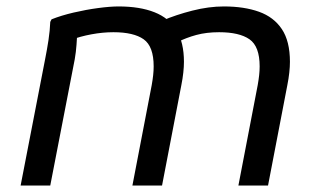

<svg xmlns="http://www.w3.org/2000/svg" viewBox="-20 -576 996 596"><path d="M44 0 120 -392Q126 -422 130.5 -451.5Q135 -481 136 -508L140 -516Q170 -528 208.5 -537Q247 -546 284.5 -551Q322 -556 348 -556Q414 -556 459.5 -538Q505 -520 528 -482Q551 -444 551 -384Q551 -369 549 -350.5Q547 -332 543 -312L483 0H391L451 -312Q454 -329 455.5 -343Q457 -357 457 -370Q457 -432 426 -454Q395 -476 332 -476Q299 -476 264 -469.5Q229 -463 200 -452L220 -476Q219 -459 217.5 -437Q216 -415 212 -392L136 0ZM720 0 780 -312Q783 -329 784.5 -343Q786 -357 786 -370Q786 -432 754.5 -454Q723 -476 660 -476Q621 -476 589.5 -467.5Q558 -459 528 -444L484 -512Q526 -530 577 -543Q628 -556 675 -556Q738 -556 784 -539.5Q830 -523 855 -485.5Q880 -448 880 -384Q880 -369 878 -350.5Q876 -332 872 -312L812 0Z"/></svg>

Font: Kufam
Style: Italic
Weight: 400
Italic angle: -11°
Designer: Artur Schmal
Foundry: Original Type
Version: Version 1.301; ttfautohint (v1.8.3)